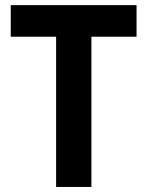

<svg xmlns="http://www.w3.org/2000/svg" viewBox="-20 -740 582 760"><path d="M202.1 -594.7H22.5V-719.7H520.5V-594.7H341.8V0H202.1Z"/></svg>

Font: Reddit Sans Vanilla
Style: Bold
Weight: 700
Designer: Stephen Hutchings
Foundry: Reddit
Version: Version 1.013